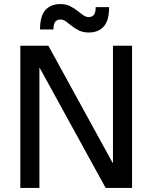

<svg xmlns="http://www.w3.org/2000/svg" viewBox="-20 -925 750 945"><path d="M80 -700H218L534 -124H536V-700H630V0H500L176 -590H174V0H80ZM417 -765Q389 -765 369 -775Q349 -785 333.5 -797Q318 -809 305 -819Q292 -829 277 -829Q261 -829 252 -818Q243 -807 243 -780H177Q177 -846 203.5 -875.5Q230 -905 277 -905Q305 -905 324.5 -895Q344 -885 359.5 -873Q375 -861 388.5 -851Q402 -841 417 -841Q433 -841 442 -852Q451 -863 451 -890H517Q517 -824 490.5 -794.5Q464 -765 417 -765Z"/></svg>

Font: PT Root UI Medium
Style: Regular
Weight: 500
Designer: Vitaly Kuzmin
Foundry: ParaType Ltd.
Version: Version 2.001G